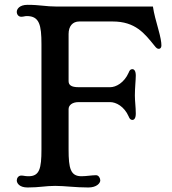

<svg xmlns="http://www.w3.org/2000/svg" viewBox="-20 -790 729 816"><path d="M51.3 -23.4C51.3 -11.7 62 6.8 97.2 6.8C148.4 6.8 172.4 0 214.4 0C256.3 0 298.3 6.8 355.5 6.8C391.1 6.8 406.2 -11.7 406.2 -23.4C406.2 -32.7 399.4 -45.4 388.2 -45.4C370.6 -45.4 346.7 -41 326.2 -41C279.8 -41 271.5 -74.2 271.5 -154.3V-326.2C271.5 -342.8 287.1 -356 313.5 -356H448.2C472.7 -356 507.8 -338.4 526.9 -294.9C530.3 -286.1 534.7 -280.3 542.5 -280.3C550.8 -280.3 557.1 -288.1 557.1 -307.6C557.1 -335 553.2 -359.4 553.2 -384.3C553.2 -416.5 557.1 -450.2 557.1 -468.8C557.1 -487.8 550.8 -496.1 542.5 -496.1C533.7 -496.1 530.3 -490.2 526.9 -481.4C507.8 -438 472.7 -419.4 448.2 -419.4H314C282.7 -419.4 271.5 -428.7 271.5 -445.3V-645.5C271.5 -678.7 288.6 -698.7 316.9 -698.7H458.5C555.7 -698.7 594.2 -647.9 636.2 -596.2C645 -584.5 649.4 -582.5 655.3 -582.5C661.6 -582.5 666 -587.9 666 -596.7C666 -611.3 662.6 -630.9 651.9 -669.4C643.6 -699.2 634.3 -731.9 629.9 -762.2H220.7C173.8 -762.2 150.4 -769.5 97.2 -769.5C62 -769.5 51.3 -751 51.3 -739.7C51.3 -729 58.1 -718.8 70.3 -718.8C80.1 -718.8 85 -721.7 94.2 -721.7C147.5 -721.7 156.2 -683.6 156.2 -602.1V-154.3C156.2 -73.7 147.9 -41 101.6 -41C84.5 -41 81.5 -43.9 70.3 -43.9C58.1 -43.9 51.3 -32.7 51.3 -23.4Z"/></svg>

Font: Stoke
Style: Regular
Weight: 400
Designer: Nicole Fally
Foundry: Nicole Fally
Version: Version 1.002